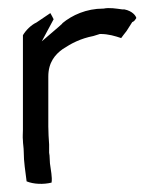

<svg xmlns="http://www.w3.org/2000/svg" viewBox="-20 -475 389 469"><path d="M36 -132C36 -124 38 -114 38 -104C38 -79 42 -57 45 -32C62 -25 86 -24 106 -29C108 -43 104 -59 102 -76L101 -95C101 -96 100 -101 100 -102V-122C99 -136 98 -152 98 -166V-288C98 -323 115 -342 133 -355C154 -369 177 -381 208 -387L224 -392H225C245 -392 261 -387 276 -382C280 -387 283 -392 289 -399L303 -421C308 -423 309 -425 313 -431C312 -436 304 -448 284 -452H279C264 -454 247 -457 233 -454H232C191 -454 156 -438 132 -418V-417C130 -416 130 -415 124 -410L82 -374L111 -428C109 -432 106 -438 103 -443L69 -420C56 -414 43 -401 36 -389V-158C36 -149 35 -141 36 -132ZM100 -116Z"/></svg>

Font: SolarCharger
Style: 350
Weight: 300
Designer: Mew Too
Foundry: Cannot Into Space Fonts/KineticPlasma Fonts
Version: Version 1.100